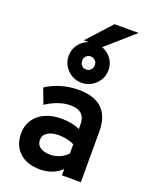

<svg xmlns="http://www.w3.org/2000/svg" viewBox="-177 -1063 911 1166"><g transform="rotate(20 278.5 -480.0)"><path d="M229.2 12Q145.3 12 96.8 -33.2Q48.2 -78.5 48.2 -155.8Q48.2 -206.1 73.3 -243.8Q98.5 -281.5 143.8 -302.2Q189 -323 249.4 -323Q283 -323 314.2 -316.9Q345.5 -310.7 368.8 -299V-330.8Q368.8 -374.1 344.6 -395.9Q320.5 -417.6 273.4 -417.6Q236 -417.6 196.4 -404.1Q156.9 -390.6 116.6 -364.2L79 -462.4Q122.9 -491.5 176.9 -507.2Q231 -523 286.2 -523Q388.9 -523 439.9 -474.4Q491 -425.7 491 -328.8V0H368.8V-41Q343 -15.2 307.1 -1.6Q271.3 12 229.2 12ZM257.8 -93.4Q288.8 -93.4 317.6 -105.7Q346.3 -117.9 368.8 -140.6V-201Q347.5 -211.6 321.3 -217.3Q295.1 -223 269.2 -223Q222.5 -223 195.8 -205.2Q169.2 -187.5 169.2 -156Q169.2 -126.7 192.5 -110.1Q215.8 -93.4 257.8 -93.4ZM287.4 -568.8Q251.6 -568.8 222.5 -586.1Q193.4 -603.4 176.1 -632.4Q158.8 -661.4 158.8 -696.4Q158.8 -732.2 176.1 -760.7Q193.4 -789.2 222.5 -805.9Q251.6 -822.6 287.4 -822.6Q323 -822.6 352.1 -805.9Q381.2 -789.2 398.6 -760.7Q416 -732.2 416 -696.4Q416 -661.4 398.6 -632.4Q381.2 -603.4 352.1 -586.1Q323 -568.8 287.4 -568.8ZM287.4 -653.8Q303 -653.8 315.4 -666Q327.8 -678.2 327.8 -696.4Q327.8 -715 315.4 -726.8Q303 -738.6 287.4 -738.6Q269.1 -738.6 257.5 -726.8Q246 -715 246 -696.4Q246 -678.2 257.5 -666Q269.1 -653.8 287.4 -653.8ZM213.2 -816 355.2 -972H511L333 -816Z"/></g></svg>

Font: Overpass
Style: Regular
Weight: 400
Designer: Delve Withrington, Dave Bailey, Thomas Jockin
Foundry: Delve Fonts LLC
Version: Version 4.000